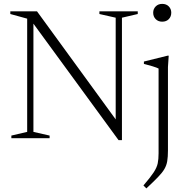

<svg xmlns="http://www.w3.org/2000/svg" viewBox="-20 -730 980 1014"><path d="M123.5 -33.5V-631.5L34.5 -656V-670H175.5L591 -99.5V-636.5L505 -656V-670H707.5V-656L624 -636.5V10H606L156.5 -605V-33.5L242 -14V0H40V-14ZM836.5 -615.5Q815.5 -615.5 802.2 -629Q789 -642.5 789 -663Q789 -682.5 802.2 -696Q815.5 -709.5 836.5 -709.5Q858.5 -709.5 871.5 -696Q884.5 -682.5 884.5 -663Q884.5 -642.5 871.5 -629Q858.5 -615.5 836.5 -615.5ZM817.5 -368Q809.5 -372.5 786 -379.8Q762.5 -387 740 -392.5V-405L865 -436H871L867 -376V64.5Q867 98.5 863.2 121Q859.5 143.5 848.2 162.8Q837 182 814.2 205.5Q791.5 229 753 265L737.5 249.5Q774.5 206.5 791.5 180.5Q808.5 154.5 813 132.5Q817.5 110.5 817.5 79.5Z"/></svg>

Font: Newsreader Text Light
Style: Regular
Weight: 300
Designer: Hugues Gentile
Foundry: Production Type
Version: Version 1.002